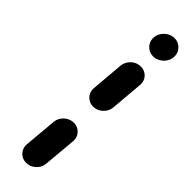

<svg xmlns="http://www.w3.org/2000/svg" viewBox="-237 -669 667 667"><g transform="rotate(45 96.0 -335.5)"><path d="M94.1 -618.1Q94.1 -632.2 101.7 -644.4Q109.3 -656.7 121.5 -663.9Q133.7 -671.1 147.4 -671.1Q165.9 -671.1 179.1 -658Q192.2 -644.8 192.2 -626.3Q192.2 -612.2 184.8 -600Q177.4 -587.8 165 -580.6Q152.6 -573.3 139.3 -573.3Q120.4 -573.3 107.2 -586.5Q94.1 -599.6 94.1 -618.1ZM88.9 0Q75.9 0 65.6 -6.3Q55.2 -12.6 49.6 -23.7Q44.1 -34.8 45.2 -47.8L55.9 -168.1Q57 -181.1 64.4 -192Q71.9 -203 83.3 -209.4Q94.8 -215.9 107.8 -215.9Q120.7 -215.9 131.1 -209.4Q141.5 -203 146.9 -192Q152.2 -181.1 151.1 -168.1L140.4 -47.8Q138.9 -27.8 123.7 -13.9Q108.5 0 88.9 0ZM115.2 -302.6Q102.2 -302.6 91.9 -309.1Q81.5 -315.6 76.1 -326.5Q70.7 -337.4 71.9 -350.4L82.2 -471.1Q84.1 -490.7 99.3 -504.6Q114.4 -518.5 134.1 -518.5Q147 -518.5 157.4 -512.2Q167.8 -505.9 173.1 -495Q178.5 -484.1 177.4 -471.1L167 -350.4Q165.9 -337.4 158.5 -326.5Q151.1 -315.6 139.6 -309.1Q128.1 -302.6 115.2 -302.6Z"/></g></svg>

Font: 26F Galaxy Sans Extra Bold
Style: Italic
Weight: 800
Italic angle: -5°
Designer: C₂₉H₂₅N₃O₅
Version: Version 1.200